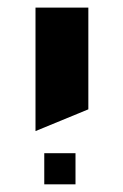

<svg xmlns="http://www.w3.org/2000/svg" viewBox="-20 -620 324 504"><path d="M211.9 -333 73.2 -275.9V-600.1H211.9ZM96.2 -217.8H178.2V-136.2H96.2Z"/></svg>

Font: Miedinger*
Style: Bold
Weight: 700
Version: Version 001.000